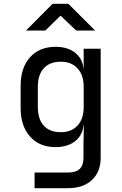

<svg xmlns="http://www.w3.org/2000/svg" viewBox="-20 -805 640 1005"><path d="M161 180V98H336Q378 98 397.5 79Q417 60 417 20V-50L419 -150H401L418 -165Q418 -105 378 -70Q338 -35 271 -35Q186 -35 137 -90.5Q88 -146 88 -240V-356Q88 -450 137 -505Q186 -560 271 -560Q338 -560 378 -525Q418 -490 418 -430L401 -445H418V-550H507V20Q507 94 461.5 137Q416 180 335 180ZM298 -113Q354 -113 386 -148Q418 -183 418 -245V-350Q418 -412 386 -447Q354 -482 298 -482Q241 -482 209.5 -448Q178 -414 178 -350V-245Q178 -181 209.5 -147Q241 -113 298 -113ZM116 -645 255 -785H338L478 -645H379L297 -723L217 -645Z"/></svg>

Font: JetBrains Mono Zero
Style: Regular-Zero
Weight: 400
Designer: Philipp Nurullin, Konstantin Bulenkov
Foundry: JetBrains
Version: Version 2.211